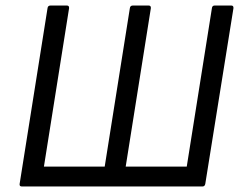

<svg xmlns="http://www.w3.org/2000/svg" viewBox="-20 -675 872 695"><path d="M59 0Q50 0 51 -9L152 -645Q153 -655 163 -655H222Q231 -655 230 -645L139 -72H359L450 -645Q451 -655 461 -655H518Q527 -655 526 -645L435 -72H656L747 -645Q748 -655 757 -655H817Q826 -655 825 -645L723 -9Q721 0 713 0Z"/></svg>

Font: Sofia Sans Semi Condensed
Style: Italic
Weight: 400
Italic angle: -9°
Designer: Botio Nikoltchev, Ani Petrova
Foundry: lettersoup
Version: Version 4.101